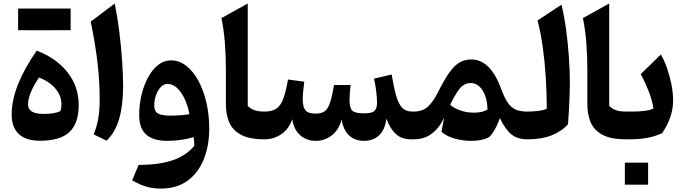

<svg xmlns="http://www.w3.org/2000/svg" viewBox="-20 -804 3950 1108"><path d="M211.9 8.3Q130.9 8.3 89.1 -30Q47.4 -68.4 47.4 -142.1Q47.4 -227.1 84.7 -319.3Q122.1 -411.6 191.9 -511.7Q306.2 -468.3 370.1 -386.2Q434.1 -304.2 434.1 -197.8Q434.1 -92.3 380.6 -42Q327.1 8.3 211.9 8.3ZM205.1 -356.9Q141.6 -262.7 141.6 -200.2Q141.6 -146.5 233.4 -146.5Q297.4 -146.5 329.1 -163.6Q334.5 -181.2 334.5 -202.6Q334.5 -251.5 300.3 -292.2Q266.1 -333 205.1 -356.9ZM387.7 -629.9 237.3 -629.4H164.1Q129.9 -629.4 84.5 -629.9V-754.9H387.7Z M642.1 -783.7Q657.7 -707 668.5 -620.8Q679.2 -534.7 684.8 -452.6Q690.4 -370.6 690.4 -306.2Q690.4 -198.2 668.2 -119.9Q646 -41.5 595.2 7.8L520.5 -28.3Q538.1 -70.3 546.6 -117.4Q555.2 -164.6 555.2 -235.4Q555.2 -327.6 543.7 -433.8Q532.2 -540 503.4 -679.2Z M907.7 284.2Q866.2 284.2 828.4 274.2Q790.5 264.2 742.7 236.8L779.8 147.9Q900.9 147 977.3 120.6Q1053.7 94.2 1101.1 38.1Q1100.6 13.2 1097.7 -12.7Q1064.9 -2.9 1026.1 2.9Q987.3 8.8 944.3 8.8Q864.7 8.8 824 -27.1Q783.2 -63 783.2 -140.6Q783.2 -197.8 796.1 -253.7Q809.1 -309.6 833.3 -355.2Q857.4 -400.9 891.4 -428.2Q925.3 -455.6 967.3 -455.6Q1014.2 -455.6 1054.2 -424.6Q1094.2 -393.6 1124.3 -338.9Q1154.3 -284.2 1170.9 -212.9Q1187.5 -141.6 1187.5 -61Q1187.5 36.6 1156 115Q1124.5 193.4 1062.5 238.8Q1000.5 284.2 907.7 284.2ZM1073.7 -145Q1057.1 -225.1 1022.7 -272.5Q988.3 -319.8 946.3 -319.8Q924.8 -319.8 907.5 -301.3Q890.1 -282.7 880.1 -254.2Q870.1 -225.6 870.1 -195.3Q870.1 -160.2 892.8 -148.4Q915.5 -136.7 961.4 -136.7Q988.3 -136.7 1018.1 -138.7Q1047.9 -140.6 1073.7 -145Z M1409.7 -783.7V-193.4Q1423.8 -177.7 1446.3 -168.9Q1468.8 -160.2 1507.3 -160.2H1507.8V0H1507.3Q1417.5 0 1368.9 -27.3Q1320.3 -54.7 1302 -100.1Q1283.7 -145.5 1283.7 -199.7V-393.1Q1283.7 -479 1277.6 -557.4Q1271.5 -635.7 1257.8 -699.7Z M2081.5 8.8Q2027.3 8.8 1993.7 -23.4Q1960 -55.7 1951.7 -115.7Q1936.5 -55.7 1895.3 -23.4Q1854 8.8 1802.2 8.8Q1749 8.8 1712.4 -23.7Q1675.8 -56.2 1666.5 -115.7Q1645.5 -56.6 1601.6 -28.3Q1557.6 0 1507.8 0Q1498 0 1493.2 -7.8Q1488.3 -15.6 1488.3 -36.6V-123.5Q1488.3 -144.5 1493.2 -152.3Q1498 -160.2 1507.8 -160.2Q1550.8 -160.2 1575.7 -177.7Q1600.6 -195.3 1615.2 -235.8Q1629.9 -276.4 1642.1 -345.2L1735.8 -332.5Q1731.9 -304.2 1729.5 -276.1Q1727.1 -248 1727.1 -231Q1727.1 -186.5 1742.7 -167.5Q1758.3 -148.4 1802.2 -148.4Q1835.4 -148.4 1854.2 -162.4Q1873 -176.3 1884.8 -212.2Q1896.5 -248 1907.7 -313.5H2003.4Q2001 -296.4 1999 -269.5Q1997.1 -242.7 1997.1 -225.1Q1997.1 -182.1 2012.5 -166Q2027.8 -149.9 2079.6 -149.9Q2127.4 -149.9 2141.6 -164.6Q2155.8 -179.2 2155.8 -210.4Q2155.8 -239.3 2150.9 -279.1Q2146 -318.8 2138.2 -350.1L2240.2 -374Q2252.9 -296.4 2266.8 -249.3Q2280.8 -202.1 2302 -181.2Q2323.2 -160.2 2358.4 -160.2H2368.2V0H2352.5Q2297.4 0 2263.7 -31.5Q2230 -63 2210 -119.1Q2202.1 -55.7 2168 -23.4Q2133.8 8.8 2081.5 8.8Z M2700.2 -460.9Q2810.1 -460.9 2872.6 -290Q2891.1 -239.7 2910.4 -211.4Q2929.7 -183.1 2956.1 -171.6Q2982.4 -160.2 3022 -160.2H3022.5V0H3022Q2967.8 0 2932.9 -27.1Q2897.9 -54.2 2864.3 -122.6Q2856.4 -98.1 2844.5 -74Q2832.5 -49.8 2819.8 -32.2Q2807.1 -14.6 2796.4 -9.3Q2757.8 8.8 2698.2 8.8Q2649.4 8.8 2603.5 -4.4Q2557.6 -17.6 2527.3 -43.5L2543 -125.5Q2518.1 -69.3 2474.4 -34.7Q2430.7 0 2368.2 0Q2358.4 0 2353.5 -7.8Q2348.6 -15.6 2348.6 -36.6V-123.5Q2348.6 -144 2353.5 -152.1Q2358.4 -160.2 2368.2 -160.2Q2418 -160.2 2448.5 -187.7Q2479 -215.3 2506.8 -270Q2543.9 -344.7 2573.7 -386.2Q2603.5 -427.7 2633.3 -444.3Q2663.1 -460.9 2700.2 -460.9ZM2696.3 -324.7Q2674.3 -324.7 2656.2 -313.7Q2638.2 -302.7 2619.9 -275.4Q2601.6 -248 2577.6 -199.7Q2599.1 -180.2 2635.7 -167Q2672.4 -153.8 2715.3 -153.8Q2765.1 -153.8 2793.5 -172.4Q2791.5 -240.2 2764.6 -282.5Q2737.8 -324.7 2696.3 -324.7Z M3220.2 -776.9Q3236.8 -707.5 3247.3 -629.6Q3257.8 -551.8 3263.2 -473.1Q3268.6 -394.5 3268.6 -321.3Q3268.6 -295.4 3267.1 -254.9Q3265.6 -214.4 3263.4 -169.9Q3261.2 -125.5 3257.8 -86.9Q3220.7 -45.4 3162.6 -22.7Q3104.5 0 3022.5 0Q3012.7 0 3007.8 -7.8Q3002.9 -15.6 3002.9 -36.6V-123.5Q3002.9 -144.5 3007.8 -152.3Q3012.7 -160.2 3022.5 -160.2Q3052.7 -160.2 3082.8 -163.6Q3112.8 -167 3135.3 -176.3Q3135.3 -266.1 3129.6 -356.4Q3124 -446.8 3112.3 -531Q3100.6 -615.2 3082 -686Z M3495.6 -783.7V-193.4Q3509.8 -177.7 3532.2 -168.9Q3554.7 -160.2 3593.3 -160.2H3593.8V0H3593.3Q3503.4 0 3454.8 -27.3Q3406.2 -54.7 3387.9 -100.1Q3369.6 -145.5 3369.6 -199.7V-393.1Q3369.6 -479 3363.5 -557.4Q3357.4 -635.7 3343.8 -699.7Z M3585.9 134.8H3720.2V261.7H3585.9ZM3593.8 0Q3584 0 3579.1 -7.8Q3574.2 -15.6 3574.2 -36.6V-123.5Q3574.2 -144.5 3579.1 -152.3Q3584 -160.2 3593.8 -160.2H3631.3Q3667.5 -160.2 3699 -164.1Q3730.5 -168 3751 -177.2Q3744.6 -221.7 3725.1 -272.9Q3705.6 -324.2 3677.7 -376.5L3793.9 -489.7Q3813 -456.5 3828.9 -411.9Q3844.7 -367.2 3854.5 -318.4Q3864.3 -269.5 3864.3 -223.6Q3864.3 -174.3 3848.1 -127.7Q3832 -81.1 3800.8 -35.2Q3759.3 -16.1 3713.1 -8.1Q3667 0 3608.9 0Z"/></svg>

Font: Pinar-DS3-FD Bold
Style: Regular
Weight: 700
Designer: Amin Abedi
Version: Version 3.000